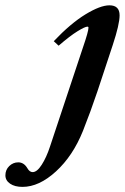

<svg xmlns="http://www.w3.org/2000/svg" viewBox="-166 -465 474 729"><path d="M-80.6 244.6Q-109.9 244.6 -127.7 232.4Q-145.5 220.2 -145.5 200.7Q-145.5 179.7 -130.9 165.5Q-116.2 151.4 -96.7 151.4Q-75.2 151.4 -62 173.8Q-53.7 188.5 -42 188.5Q-25.4 188.5 -7.6 160.6Q10.3 132.8 23.9 91.3L149.4 -286.1Q169.9 -345.7 169.9 -359.9Q169.9 -363.8 166 -363.8Q156.7 -363.8 128.4 -346.4Q100.1 -329.1 56.6 -291.5L38.1 -308.6Q102.1 -376 158.4 -410.4Q214.8 -444.8 249.5 -444.8Q288.1 -444.8 288.1 -406.7Q288.1 -373 262.2 -294.4L204.1 -118.7Q178.7 -43 148.9 32.2Q110.8 127 46.6 185.8Q-17.6 244.6 -80.6 244.6Z"/></svg>

Font: Elstob
Style: Bold Italic
Weight: 700
Italic angle: -20°
Designer: Peter S. Baker
Version: Version 1.015